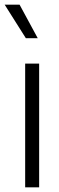

<svg xmlns="http://www.w3.org/2000/svg" viewBox="-42 -804 254 824"><path d="M66 -531H126V0H66ZM-22 -784H42L120 -640H69Z"/></svg>

Font: Evergrow Sans
Style: Light
Weight: 300
Foundry: 10Web
Version: Version 1.000